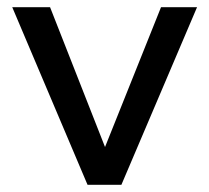

<svg xmlns="http://www.w3.org/2000/svg" viewBox="-20 -513 580 533"><path d="M223 0 14 -493H119L277 -91H266L427 -493H527L317 0Z"/></svg>

Font: Nunito Sans 12pt ExtraLight 9pt Medium
Style: Regular
Weight: 500
Version: Version 3.101;gftools[0.9.27]